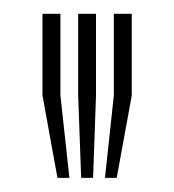

<svg xmlns="http://www.w3.org/2000/svg" viewBox="-20 -820 252 278"><path d="M132 -562.5 144.8 -681.8V-800H170.8V-681.8L149 -562.5ZM63.2 -562.5 41.5 -681.8V-800H67.5V-681.8L80.5 -562.5ZM97.5 -562.5 93.2 -681.8V-800H119V-681.8L114.8 -562.5Z"/></svg>

Font: Big Shoulders Inline Display ExtraBold
Style: Regular
Weight: 800
Designer: Patric King
Foundry: XO Type Co
Version: Version 1.000